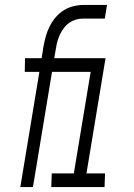

<svg xmlns="http://www.w3.org/2000/svg" viewBox="-20 -755 540 775"><path d="M62 0 139 -465H80L81 -520H148L156 -570Q160 -591 165.5 -610.5Q171 -630 181 -649.5Q191 -669 205 -685.5Q219 -702 237.5 -713.5Q256 -725 276.5 -730Q297 -735 317 -735H412L403 -680H315Q301 -680 287 -676Q273 -672 260.5 -663.5Q248 -655 238.5 -642.5Q229 -630 222.5 -616.5Q216 -603 212 -589Q208 -575 206 -561L199 -520H328L326 -465H190L113 0ZM187 0 189 -55H278L346 -465H272L273 -520H406L329 -55H404L402 0Z"/></svg>

Font: Iosevka Term Curly Lt Obl
Style: Regular
Weight: 300
Italic angle: -9°
Designer: Belleve Invis
Foundry: Belleve Invis
Version: Version 32.3.0